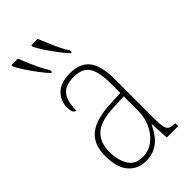

<svg xmlns="http://www.w3.org/2000/svg" viewBox="-239 -834 913 913"><g transform="rotate(-45 217.5 -378.0)"><path d="M166 10Q113 10 79.5 -28.5Q46 -67 46 -146Q46 -224 93.5 -261.5Q141 -299 240 -303L309 -306V-371Q309 -446 287 -481.5Q265 -517 206 -517Q150 -517 126 -487.5Q102 -458 102 -395Q81 -395 81 -439Q81 -479 111.5 -510.5Q142 -542 206 -542Q274 -542 305.5 -501.5Q337 -461 337 -372V-105Q337 -68 341 -50Q345 -32 356 -26Q367 -20 388 -20H392V0H316L310 -95H308Q296 -68 278 -44Q260 -20 233 -5Q206 10 166 10ZM169 -15Q210 -15 241.5 -39Q273 -63 291 -101.5Q309 -140 309 -185V-283L239 -280Q148 -277 111 -242Q74 -207 74 -146Q74 -90 96.5 -52.5Q119 -15 169 -15ZM276 -606Q259 -624 237.5 -652.5Q216 -681 197.5 -709Q179 -737 170 -756V-766H213Q223 -743 234.5 -715Q246 -687 258.5 -661.5Q271 -636 283 -619V-606ZM143 -606Q126 -624 104.5 -652.5Q83 -681 64.5 -709Q46 -737 37 -756V-766H80Q89 -743 101 -715Q113 -687 125.5 -661.5Q138 -636 150 -619V-606Z"/></g></svg>

Font: Noto Serif Condensed Thin
Style: Regular
Weight: 100
Width: 3
Designer: Monotype Design Team
Foundry: Monotype Imaging Inc.
Version: Version 2.013; ttfautohint (v1.8.4.7-5d5b)